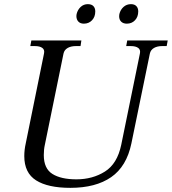

<svg xmlns="http://www.w3.org/2000/svg" viewBox="-20 -895 828 925"><path d="M348 -818 349 -827Q354 -848 368.5 -861.5Q383 -875 403 -875Q421 -875 430 -865.5Q439 -856 439 -840Q439 -814 423.5 -797.5Q408 -781 384 -781Q367 -781 357.5 -791Q348 -801 348 -818ZM554 -817Q554 -823 555 -827Q560 -848 575 -861.5Q590 -875 611 -875Q628 -875 637 -865.5Q646 -856 646 -840Q646 -814 630.5 -797.5Q615 -781 591 -781Q574 -781 564 -790.5Q554 -800 554 -817ZM97 -143Q97 -173 104 -204L192 -637Q196 -655 184 -664Q172 -673 148 -673H126L131 -700H372L368 -673H346Q322 -673 306 -664Q290 -655 286 -637L196 -197Q191 -175 191 -148Q191 -83 232.5 -57Q274 -31 348 -31Q426 -31 485.5 -68.5Q545 -106 564 -197L654 -637Q658 -655 646 -664Q634 -673 610 -673H588L593 -700H788L783 -673H761Q738 -673 722 -664Q706 -655 702 -637L613 -204Q590 -93 515.5 -41.5Q441 10 319 10Q211 10 154 -26Q97 -62 97 -143Z"/></svg>

Font: Taviraj
Style: Italic
Weight: 400
Italic angle: -12°
Designer: Katatrad Team
Foundry: CadsonDemak
Version: Version 1.001